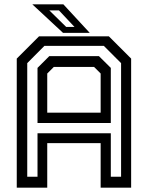

<svg xmlns="http://www.w3.org/2000/svg" viewBox="-20 -868 684 888"><path d="M57.5 0V-597L160.5 -700H483.5L586.5 -597V0H445.5V-206H198.5V0ZM106 -50.5H153.5V-251.5H492.5V-50.5H540V-576L460 -656H185.5L106 -576ZM198.5 -347H445.5V-528L415 -558.5H229L198.5 -528ZM153.5 -299V-554L208 -608.5H437.5L492.5 -554V-299ZM395 -716H271.5L129.5 -848H273ZM324.5 -743.5 252.5 -820H208L286 -743.5Z"/></svg>

Font: Tourney Medium
Style: Regular
Weight: 500
Designer: Tyler Finck
Foundry: Etcetera Type Co
Version: Version 1.015